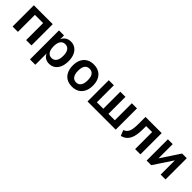

<svg xmlns="http://www.w3.org/2000/svg" viewBox="271 -1739 3154 3154"><g transform="rotate(45 1848.0 -162.0)"><path d="M72 0V-494H511V0H387V-395H196V0Z M656 180V-494H773V-393H769Q786 -446 827 -475Q868 -504 926 -504Q987 -504 1032 -472Q1077 -440 1101.5 -383Q1126 -326 1126 -247Q1126 -170 1102 -112Q1078 -54 1033.5 -22Q989 10 926 10Q870 10 830.5 -18.5Q791 -47 775 -97H780V180ZM890 -86Q944 -86 973 -127.5Q1002 -169 1002 -248Q1002 -327 973 -367.5Q944 -408 890 -408Q836 -408 807 -367.5Q778 -327 778 -248Q778 -169 807 -127.5Q836 -86 890 -86Z M1458 10Q1385 10 1332.5 -20.5Q1280 -51 1251.5 -109Q1223 -167 1223 -247Q1223 -328 1251.5 -385.5Q1280 -443 1332.5 -473.5Q1385 -504 1458 -504Q1531 -504 1583.5 -473.5Q1636 -443 1664.5 -385.5Q1693 -328 1693 -247Q1693 -167 1664.5 -109Q1636 -51 1583.5 -20.5Q1531 10 1458 10ZM1458 -88Q1510 -88 1540 -127.5Q1570 -167 1570 -248Q1570 -329 1540.5 -367Q1511 -405 1458 -405Q1405 -405 1375.5 -367Q1346 -329 1346 -248Q1346 -167 1376 -127.5Q1406 -88 1458 -88Z M1813 0V-494H1931V-99H2081V-494H2200V-99H2349V-494H2468V0Z M2600 14 2560 -83Q2591 -95 2611.5 -114Q2632 -133 2644 -162.5Q2656 -192 2661 -234.5Q2666 -277 2666 -336V-494H3042V0H2919V-395H2780V-332Q2780 -254 2770.5 -195Q2761 -136 2739.5 -94.5Q2718 -53 2684 -26Q2650 1 2600 14Z M3186 0V-494H3298V-128H3274L3517 -494H3625V0H3512V-367H3536L3293 0Z"/></g></svg>

Font: Nunito Sans 10pt SemiCondensed
Style: Bold
Weight: 700
Width: 4
Designer: Vernon Adams
Foundry: Vernon Adams
Version: Version 3.101;gftools[0.9.27]